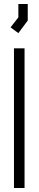

<svg xmlns="http://www.w3.org/2000/svg" viewBox="-20 -942 193 962"><path d="M50 0V-700H103V0ZM33 -805 72 -855V-922H119V-839L72 -776Z"/></svg>

Font: Turret Road
Style: Regular
Weight: 400
Designer: Noponies
Foundry: Noponies
Version: Version 1.001; ttfautohint (v1.8)